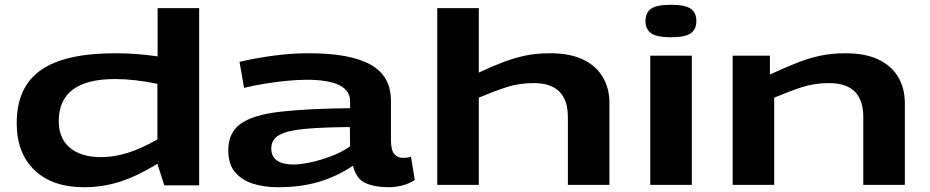

<svg xmlns="http://www.w3.org/2000/svg" viewBox="-20 -774 3894 804"><path d="M668 2 639 -88Q554 -36 482 -13Q410 10 332 10Q199 10 124.5 -61.5Q50 -133 50 -259Q50 -409 150.5 -480Q251 -551 463 -551Q549 -551 640 -538V-740H814V2ZM639 -190V-423Q543 -443 462 -443Q226 -443 226 -267Q226 -195 272.5 -155.5Q319 -116 403 -116Q457 -116 513.5 -133.5Q570 -151 639 -190Z M936 -145Q936 -219 988 -256Q1040 -293 1152.5 -306Q1265 -319 1446 -321V-350Q1446 -440 1264 -440Q1227 -440 1181 -435.5Q1135 -431 1088.5 -423.5Q1042 -416 1002 -406L983 -515Q1051 -531 1126 -541Q1201 -551 1274 -551Q1446 -551 1531.5 -503.5Q1617 -456 1617 -352V-191Q1617 -145 1631 -129Q1645 -113 1668 -113Q1675 -113 1684 -114Q1693 -115 1701 -118L1717 -20Q1694 -5 1665 2.5Q1636 10 1607 10Q1551 10 1511.5 -7Q1472 -24 1458 -80Q1393 -36 1317 -13Q1241 10 1143 10Q1089 10 1042 -4Q995 -18 965.5 -51.5Q936 -85 936 -145ZM1116 -152Q1116 -118 1140.5 -101.5Q1165 -85 1209 -85Q1237 -85 1279.5 -94Q1322 -103 1367 -120Q1412 -137 1446 -161L1445 -242Q1332 -241 1259 -234.5Q1186 -228 1151 -209.5Q1116 -191 1116 -152Z M1811 0V-740H1985V-470Q2038 -495 2085 -513Q2132 -531 2179 -541Q2226 -551 2283 -551Q2368 -551 2423 -524Q2478 -497 2505 -450Q2532 -403 2532 -343V0H2358V-284Q2358 -426 2215 -426Q2153 -426 2101 -409Q2049 -392 1985 -365V0Z M2790 -618Q2731 -618 2707 -634.5Q2683 -651 2683 -686Q2683 -721 2706.5 -737.5Q2730 -754 2790 -754Q2849 -754 2872.5 -737.5Q2896 -721 2896 -686Q2896 -651 2872.5 -634.5Q2849 -618 2790 -618ZM2703 0V-541H2877V0Z M3048 0V-541H3204V-462Q3263 -489 3312.5 -509Q3362 -529 3411.5 -540Q3461 -551 3520 -551Q3605 -551 3660 -524Q3715 -497 3742 -450Q3769 -403 3769 -343V0H3595V-284Q3595 -426 3452 -426Q3390 -426 3338 -409Q3286 -392 3222 -365V0Z"/></svg>

Font: Georama ExtraExtended SemiBold
Style: Regular
Weight: 600
Width: 8
Designer: Jean-Baptiste Levee
Foundry: Production Type
Version: Version 1.000